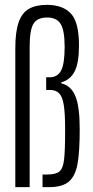

<svg xmlns="http://www.w3.org/2000/svg" viewBox="-20 -770 383 790"><path d="M173 -750Q238 -750 271.5 -714.5Q305 -679 305 -583Q305 -512 287.5 -477Q270 -442 232 -431V-427Q272 -418 290 -375Q308 -332 308 -239Q308 -145 299 -95.5Q290 -46 263.5 -23Q237 0 182 0H155V-52H174Q209 -52 224 -64Q239 -76 243.5 -112Q248 -148 248 -236Q248 -303 242.5 -337.5Q237 -372 223.5 -386Q210 -400 184 -400H170V-452H184Q217 -452 231.5 -480Q246 -508 246 -577Q246 -645 229.5 -671.5Q213 -698 174 -698Q133 -698 117.5 -672Q102 -646 102 -578V0H43V-572Q43 -640 57 -679Q71 -718 99.5 -734Q128 -750 173 -750Z"/></svg>

Font: Saira Ultra Condensed
Style: Regular
Weight: 400
Width: 1
Designer: Hector Gatti with collaboration of the Omnibus-Type team
Foundry: Omnibus-Type
Version: Version 1.001; ttfautohint (v1.8)